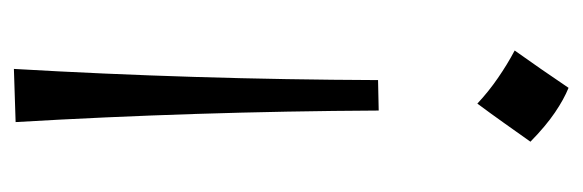

<svg xmlns="http://www.w3.org/2000/svg" viewBox="-293 -319 814 268"><g transform="rotate(90 114.0 -185.0)"><path d="M102.6 -571.6Q118.7 -565.1 137.2 -552.5Q155.8 -539.9 177.8 -518.4Q164.9 -500.1 151.7 -481.6Q138.6 -463.1 124.6 -444.3Q108 -459.9 88.9 -473Q69.8 -486.2 50.5 -496.4Q63.9 -515.2 76.5 -533.4Q89.2 -551.7 102.6 -571.6ZM76.2 202.6Q83.5 77.1 87.4 -50.3Q91.3 -177.7 91.8 -305.7L134.3 -306.6Q135.7 -50.3 150.4 200.2Z"/></g></svg>

Font: Pinar DS1 Light
Style: Regular
Weight: 300
Designer: Amin Abedi
Version: Version 3.000